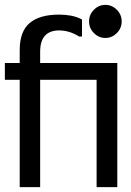

<svg xmlns="http://www.w3.org/2000/svg" viewBox="-20 -785 540 789"><path d="M462 -526V-16H377V-457H145V-16H61V-457H0V-526H61V-579Q61 -656 102 -690.5Q143 -725 223 -725Q249 -725 272.5 -720.5Q296 -716 317 -705V-635H305Q265 -660 223 -660Q185 -660 165 -638.5Q145 -617 145 -572V-526ZM346 -697Q346 -725 366 -745Q386 -765 413 -765Q440 -765 460 -745Q480 -725 480 -697Q480 -669 460 -649Q440 -629 413 -629Q386 -629 366 -649Q346 -669 346 -697Z"/></svg>

Font: D2Coding
Style: Regular
Weight: 400
Monospace: yes
Designer: Yong-Rak Park; Jeong-Hwan Yoon; Sang-Min Lee;
Foundry: NHN Corporation
Version: Version 1.3.2; Build 20180524